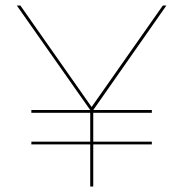

<svg xmlns="http://www.w3.org/2000/svg" viewBox="-20 -678 666 698"><path d="M532 -278V-268H319V-163H532V-153H319V0H308V-153H94V-163H308V-268H94V-278H308L41 -658H54L313 -289L572 -658H585L319 -278Z"/></svg>

Font: Ysabeau Infant Hairline
Style: Regular
Weight: 100
Designer: Christian Thalmann (Catharsis Fonts)
Version: Version 0.003